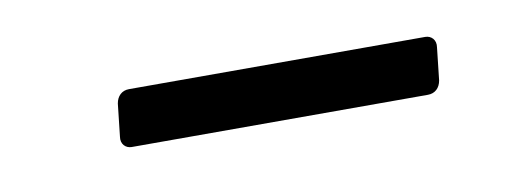

<svg xmlns="http://www.w3.org/2000/svg" viewBox="-24 -393 419 157"><g transform="rotate(-10 185.0 -314.5)"><path d="M78 -291H324C330 -291 334 -295 335 -301L338 -328C339 -334 335 -338 330 -338H84C78 -338 74 -334 73 -328L70 -301C69 -295 73 -291 78 -291Z"/></g></svg>

Font: Barlow Semi Condensed Light
Style: Italic
Weight: 300
Width: 4
Italic angle: -7°
Designer: Jeremy Tribby
Foundry: Tribby Type
Version: Version 1.422;hotconv 1.0.109;makeotfexe 2.5.65596